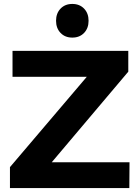

<svg xmlns="http://www.w3.org/2000/svg" viewBox="-20 -960 712 980"><path d="M289.1 -792Q266.1 -815.9 266.1 -854Q266.1 -892.1 289.1 -916Q312 -939.9 349.1 -939.9Q386.2 -939.9 409.2 -916Q432.1 -892.1 432.1 -854Q432.1 -815.9 409.2 -792Q386.2 -768.1 349.1 -768.1Q312 -768.1 289.1 -792ZM30.8 0V-106.9L422.9 -567.9H43.9V-700.2H634.8V-594.2L244.1 -131.8H641.1L640.1 0Z"/></svg>

Font: TruenoSBd
Style: Demi
Weight: 600
Designer: Julieta Ulanovsky
Foundry: Julieta Ulanovsky
Version: Version 3.001b